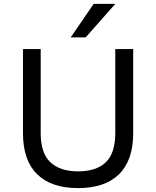

<svg xmlns="http://www.w3.org/2000/svg" viewBox="-20 -957 802 986"><path d="M381 9Q243 9 170.5 -62.5Q98 -134 98 -273V-705H189V-273Q189 -171 238.5 -124Q288 -77 381 -77Q475 -77 523.5 -124Q572 -171 572 -273V-705H664V-273Q664 -134 591.5 -62.5Q519 9 381 9ZM343 -765 461 -937H572L420 -765Z"/></svg>

Font: Nunito Sans 7pt
Style: Regular
Weight: 400
Designer: Vernon Adams
Foundry: Vernon Adams
Version: Version 3.101;gftools[0.9.27]